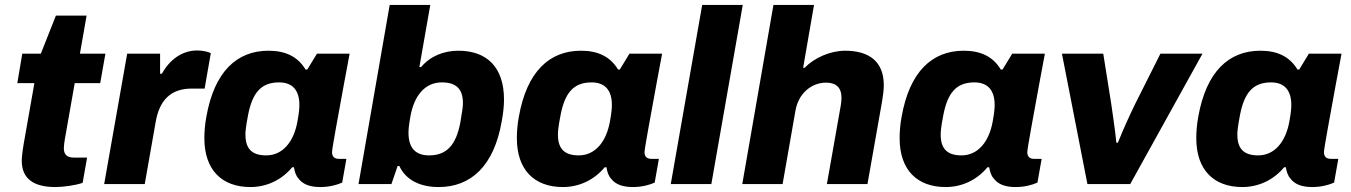

<svg xmlns="http://www.w3.org/2000/svg" viewBox="-20 -744 5461 776"><path d="M204 12C235 12 286 5 314 -5L332 -107H280C249 -107 238 -121 238 -145C238 -153 240 -169 242 -181L282 -408H385L406 -527H303L330 -681H206L145 -527H70L50 -408H119L76 -164C70 -128 68 -107 68 -94C68 -24 113 12 204 12Z M401 0H565L609 -250C624 -339 670 -386 755 -386H807L832 -529C823 -534 802 -540 777 -540C714 -540 665 -501 634 -446H627V-527H494Z M992 12C1057 12 1118 -16 1161 -68H1168C1171 -50 1176 -34 1186 -23C1204 2 1235 12 1275 12C1309 12 1341 4 1363 -6L1380 -102H1349C1333 -102 1322 -110 1322 -129C1322 -144 1347 -277 1369 -398L1393 -527H1261L1222 -463H1215C1183 -516 1133 -539 1065 -539C937 -539 846 -454 814 -272C808 -240 806 -211 806 -185C806 -57 877 12 992 12ZM1056 -116C996 -116 972 -145 972 -200C972 -213 973 -229 983 -281C1000 -366 1033 -411 1108 -411C1165 -411 1190 -376 1190 -320C1190 -306 1189 -291 1182 -252C1167 -170 1122 -116 1056 -116Z M1753 12C1883 12 1977 -73 2008 -255C2014 -287 2017 -316 2017 -342C2017 -473 1947 -539 1833 -539C1773 -539 1719 -517 1682 -473H1675L1719 -724H1555L1429 0H1562L1587 -73H1594C1621 -15 1680 12 1753 12ZM1714 -116C1655 -116 1631 -151 1631 -207C1631 -220 1632 -235 1639 -275C1654 -357 1697 -411 1766 -411C1826 -411 1851 -382 1851 -327C1851 -314 1849 -298 1840 -246C1823 -161 1788 -116 1714 -116Z M2255 12C2320 12 2381 -16 2424 -68H2431C2434 -50 2439 -34 2449 -23C2467 2 2498 12 2538 12C2572 12 2604 4 2626 -6L2643 -102H2612C2596 -102 2585 -110 2585 -129C2585 -144 2610 -277 2632 -398L2656 -527H2524L2485 -463H2478C2446 -516 2396 -539 2328 -539C2200 -539 2109 -454 2077 -272C2071 -240 2069 -211 2069 -185C2069 -57 2140 12 2255 12ZM2319 -116C2259 -116 2235 -145 2235 -200C2235 -213 2236 -229 2246 -281C2263 -366 2296 -411 2371 -411C2428 -411 2453 -376 2453 -320C2453 -306 2452 -291 2445 -252C2430 -170 2385 -116 2319 -116Z M2691 0H2855L2982 -724H2818Z M2980 0H3143L3195 -297C3207 -366 3259 -410 3319 -410C3359 -410 3381 -390 3381 -349C3381 -339 3380 -329 3378 -317L3322 0H3486L3545 -334C3549 -358 3552 -380 3552 -400C3552 -494 3494 -539 3396 -539C3336 -539 3272 -511 3232 -470H3226L3270 -724H3106Z M3802 12C3867 12 3928 -16 3971 -68H3978C3981 -50 3986 -34 3996 -23C4014 2 4045 12 4085 12C4119 12 4151 4 4173 -6L4190 -102H4159C4143 -102 4132 -110 4132 -129C4132 -144 4157 -277 4179 -398L4203 -527H4071L4032 -463H4025C3993 -516 3943 -539 3875 -539C3747 -539 3656 -454 3624 -272C3618 -240 3616 -211 3616 -185C3616 -57 3687 12 3802 12ZM3866 -116C3806 -116 3782 -145 3782 -200C3782 -213 3783 -229 3793 -281C3810 -366 3843 -411 3918 -411C3975 -411 4000 -376 4000 -320C4000 -306 3999 -291 3992 -252C3977 -170 3932 -116 3866 -116Z M4375 0H4548L4840 -527H4670L4569 -326C4548 -283 4522 -227 4498 -167H4492C4486 -227 4476 -289 4471 -326L4439 -527H4272Z M5001 12C5066 12 5127 -16 5170 -68H5177C5180 -50 5185 -34 5195 -23C5213 2 5244 12 5284 12C5318 12 5350 4 5372 -6L5389 -102H5358C5342 -102 5331 -110 5331 -129C5331 -144 5356 -277 5378 -398L5402 -527H5270L5231 -463H5224C5192 -516 5142 -539 5074 -539C4946 -539 4855 -454 4823 -272C4817 -240 4815 -211 4815 -185C4815 -57 4886 12 5001 12ZM5065 -116C5005 -116 4981 -145 4981 -200C4981 -213 4982 -229 4992 -281C5009 -366 5042 -411 5117 -411C5174 -411 5199 -376 5199 -320C5199 -306 5198 -291 5191 -252C5176 -170 5131 -116 5065 -116Z"/></svg>

Font: Archivo ExtraBold
Style: Italic
Weight: 800
Italic angle: -10°
Designer: Hector Gatti
Foundry: Omnibus-Type
Version: Version 2.001